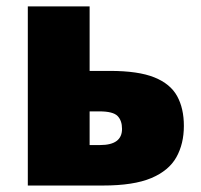

<svg xmlns="http://www.w3.org/2000/svg" viewBox="-20 -573 620 593"><path d="M256.8 -354H319.8Q407.2 -354 456.8 -334Q506.3 -314 527.1 -276.1Q547.9 -238.3 547.9 -184.1Q547.9 -128.9 524.7 -87.4Q501.5 -45.9 447 -22.9Q392.6 0 297.9 0H65.9V-553.2H256.8ZM356.9 -174.8Q356.9 -200.7 343 -214.8Q329.1 -229 287.1 -229H256.8V-125H289.1Q356.9 -125 356.9 -174.8Z"/></svg>

Font: Open Sans ExtraBold
Style: Regular
Weight: 800
Designer: Monotype Design Team
Foundry: Monotype Imaging Inc.
Version: Version 3.003; ttfautohint (v1.8.4)